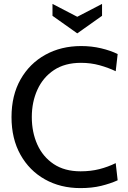

<svg xmlns="http://www.w3.org/2000/svg" viewBox="-20 -950 656 984"><path d="M392 14Q290 14 210.2 -30.8Q130.5 -75.5 84.8 -157.2Q39 -239 39 -350Q39 -461 85.2 -542.8Q131.5 -624.5 212.2 -669.2Q293 -714 396 -714Q449.5 -714 498 -702.5Q546.5 -691 583 -673L573 -585Q535.5 -603 490.5 -615.5Q445.5 -628 395 -628Q312.5 -628 256.5 -590.8Q200.5 -553.5 171.8 -490.5Q143 -427.5 143 -350Q143 -272.5 171.2 -209.5Q199.5 -146.5 255.2 -109.2Q311 -72 393 -72Q445 -72 489.2 -83.2Q533.5 -94.5 573 -114L583 -26Q545.5 -9 498.5 2.5Q451.5 14 392 14ZM249 -930V-869L376 -779L503 -869V-930L376 -864Z"/></svg>

Font: Cabin Resolve
Style: Regular-Resolve
Weight: 400
Designer: Pablo Impallari
Foundry: Pablo Impallari. http://www.impallari.com Igino Marini. http://www.ikern.com
Version: Version 3.001